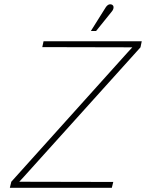

<svg xmlns="http://www.w3.org/2000/svg" viewBox="-20 -897 697 917"><path d="M514 -842Q519 -848 521 -854Q523 -860 522 -865.5Q521 -871 516 -874Q511 -877 505 -876.5Q499 -876 494 -872Q489 -868 485 -862L414 -749H439ZM188 -700 182 -672 612 -671 588 -645 34 -29 27 0H514L521 -28L72 -29L95 -54L651 -671L657 -700Z"/></svg>

Font: Advent Pro ExtraLight
Style: Italic
Weight: 250
Italic angle: -12°
Version: Version 3.000